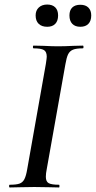

<svg xmlns="http://www.w3.org/2000/svg" viewBox="-20 -826 422 846"><path d="M23 -12Q52 -12 66 -17Q80 -22 87.5 -36.5Q95 -51 100 -81L182 -544Q186 -570 186 -576Q186 -598 173.5 -605.5Q161 -613 128 -613Q125 -613 125 -619Q125 -625 128 -625L173 -624Q211 -622 235 -622Q265 -622 303 -624L345 -625Q348 -625 348 -619Q348 -613 345 -613Q316 -613 301.5 -607Q287 -601 280 -586.5Q273 -572 268 -542L186 -81Q182 -62 182 -47Q182 -26 194.5 -19Q207 -12 240 -12Q242 -12 242 -6Q242 0 240 0Q213 0 197 -1L131 -2L69 -1Q52 0 23 0Q20 0 20 -6Q20 -12 23 -12ZM137 -758Q137 -780 151 -793Q165 -806 188 -806Q211 -806 223.5 -793.5Q236 -781 236 -758Q236 -734 223.5 -721Q211 -708 188 -708Q164 -708 150.5 -721Q137 -734 137 -758ZM286 -758Q286 -781 298.5 -793Q311 -805 334 -805Q357 -805 369.5 -792.5Q382 -780 382 -758Q382 -734 369.5 -721Q357 -708 334 -708Q311 -708 298.5 -721Q286 -734 286 -758Z"/></svg>

Font: Cormorant Infant SemiBold
Style: Italic
Weight: 600
Italic angle: -10°
Designer: Christian Thalmann (Catharsis Fonts)
Foundry: Catharsis Fonts
Version: Version 4.000